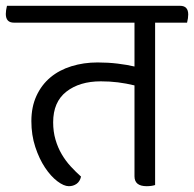

<svg xmlns="http://www.w3.org/2000/svg" viewBox="-48 -630 668 661"><path d="M486 -552V7Q480 9 472.5 10Q465 11 457 11Q415 11 415 -23V-336Q386 -343 358 -346.5Q330 -350 299 -350Q226 -350 180.5 -314.5Q135 -279 135 -209Q135 -177 143 -149.5Q151 -122 164.5 -99Q178 -76 195.5 -57Q213 -38 231 -22Q227 -5 215.5 3Q204 11 189 11Q172 11 149.5 -6Q127 -23 107 -53Q87 -83 73.5 -124Q60 -165 60 -213Q60 -262 77.5 -300Q95 -338 125.5 -363.5Q156 -389 198 -402Q240 -415 288 -415Q324 -415 357 -411Q390 -407 415 -401V-552H0Q-28 -552 -28 -582Q-28 -588 -27 -595Q-26 -602 -24 -610H572Q600 -610 600 -580Q600 -574 599 -567Q598 -560 596 -552Z"/></svg>

Font: Baloo 2
Style: Regular
Weight: 400
Designer: Sarang Kulkarni and Ek Type
Foundry: Ek Type
Version: Version 1.640;hotconv 1.0.111;makeotfexe 2.5.65597; ttfautoh